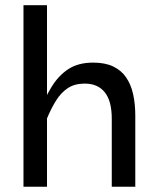

<svg xmlns="http://www.w3.org/2000/svg" viewBox="-20 -712 605 732"><path d="M159.2 0V-692.3H69.5V0ZM125.4 -278 158.6 -259Q174.7 -298.2 193.6 -328.4Q212.4 -358.7 238.5 -376Q264.6 -393.3 302.8 -393.3Q353 -393.3 379.5 -360.1Q406.1 -327 406.1 -259.5V0H495.8V-271.4Q495.8 -316 487.5 -353.1Q479.3 -390.1 460.7 -417.1Q442.1 -444.1 411.3 -458.7Q380.5 -473.3 335.3 -473.3Q277.9 -473.3 239.9 -448.1Q201.9 -422.9 175.6 -379Q149.2 -335 125.4 -278Z"/></svg>

Font: Estedad-VF-FD Black
Style: Regular
Weight: 900
Designer: Amin Abedi
Version: Version 4.000